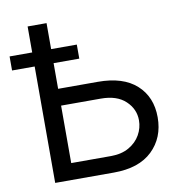

<svg xmlns="http://www.w3.org/2000/svg" viewBox="-98 -803 832 879"><g transform="rotate(-10 318.0 -363.5)"><path d="M176.1 -421.9H360.8Q478 -421.9 540.1 -365.6Q602.3 -309.3 602.3 -214.5Q602.3 -119.7 540.1 -59.8Q478 0 360.8 0H88.1V-727.3H176.1ZM176.1 -343.8V-76.7H360.8Q410.5 -76.7 445.1 -96.8Q479.8 -116.8 497.7 -148.6Q515.6 -180.4 515.6 -215.9Q515.6 -268.1 475.5 -305.9Q435.4 -343.8 360.8 -343.8ZM-17 -541.2V-606.5H295.5V-541.2Z"/></g></svg>

Font: Inter Zeller
Style: Regular
Weight: 400
Designer: Rasmus Andersson; Joe Bland
Foundry: zeller
Version: Version 3.015;git-dec3a8cb1